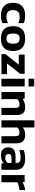

<svg xmlns="http://www.w3.org/2000/svg" viewBox="1613 -2342 739 4005"><g transform="rotate(90 1982.5 -339.5)"><path d="M463 -20.9V-137.8Q397.9 -104.2 333.2 -104.2Q258.9 -104.2 224.7 -137.7Q190.5 -171.2 190.5 -242.2Q190.5 -312.8 226.4 -346.5Q262.3 -380.2 334.9 -380.2Q405.1 -380.2 461.9 -351.3V-463.4Q427.6 -480.3 390.8 -487.4Q353.9 -494.5 302.5 -494.5Q179 -494.5 108.5 -431.7Q38 -368.9 38 -242.2Q38 -118.4 106 -54.2Q174 10.1 299.9 10.1Q394.2 10.1 463 -20.9Z M1043.8 -242.2Q1043.8 -368.1 979.5 -431.3Q915.1 -494.5 784.5 -494.5Q653.2 -494.5 589.8 -431.3Q526.5 -368.1 526.5 -242.2Q526.5 -116.7 589.8 -53.3Q653.2 10.1 784.5 10.1Q917 10.1 980.4 -52.6Q1043.8 -115.3 1043.8 -242.2ZM679 -242.2Q679 -314.8 703.9 -347.5Q728.9 -380.2 784.5 -380.2Q823 -380.2 846.4 -365.6Q869.7 -351 880.5 -320.7Q891.3 -290.4 891.3 -242.2Q891.3 -194.4 880.5 -163.9Q869.7 -133.4 846.4 -118.8Q823 -104.2 784.5 -104.2Q746.9 -104.2 723.5 -118.8Q700.1 -133.4 689.5 -164.3Q679 -195.2 679 -242.2Z M1525.7 0V-115.7H1303.7L1519 -390.3V-484.4H1118.6V-362H1329.8L1109.7 -86.1V0Z M1783.2 -565.3V-684H1620.9V-565.3ZM1781.8 0V-484.4L1622.2 -484.5V0Z M2048.3 0V-332.1Q2067.7 -352 2094.2 -364.5Q2120.7 -377 2148.6 -377Q2194.7 -377 2212.1 -359Q2229.5 -341.1 2229.5 -298V0H2378.9V-316.9Q2378.9 -408 2340.7 -451.2Q2302.4 -494.5 2219.3 -494.5Q2165.4 -494.5 2120.5 -480.6Q2075.6 -466.8 2042.4 -442.2L2037.7 -484.4H1898.5V0Z M2639.3 0V-332.1Q2658.7 -352 2685.2 -364.5Q2711.7 -377 2739.6 -377Q2785.7 -377 2803.1 -358.7Q2820.5 -340.3 2820.5 -296.8V0H2969.9V-309Q2969.9 -404.8 2926.9 -449.6Q2883.9 -494.5 2791.4 -494.5Q2745.3 -494.5 2706.5 -482.2Q2667.7 -469.9 2639.3 -447.3V-688.9H2489.5V0Z M3383.7 -48.1 3391.4 0H3521.5V-304.2Q3521.5 -401.3 3463.1 -447.9Q3404.7 -494.5 3295.4 -494.5Q3244.4 -494.5 3195.3 -486.9Q3146.2 -479.4 3109.9 -463V-373.8Q3185.3 -399.5 3264.2 -399.5Q3306.4 -399.5 3331.1 -391.2Q3355.8 -382.8 3367.1 -366.6Q3378.3 -350.4 3378.3 -322.8V-294.2H3240.8Q3148.8 -294.2 3101.4 -257.1Q3054.1 -220.1 3054.1 -139.6Q3054.1 -63.4 3099.1 -26.7Q3144.2 10.1 3216.3 10.1Q3273.1 10.1 3314.1 -4.3Q3355.1 -18.8 3383.7 -48.1ZM3192.8 -144Q3192.8 -181 3214.2 -195.6Q3235.6 -210.2 3277.4 -210.1H3378.3V-126.5Q3340.7 -79.8 3270.9 -79.8Q3192.8 -79.8 3192.8 -144Z M3781.3 0V-329.8Q3843.9 -364.5 3944.3 -376.9V-494.5Q3900.9 -490.2 3857.1 -474.6Q3813.3 -459 3781.3 -438.2L3776.3 -484.4H3631.5V0Z"/></g></svg>

Font: Arad-FD-VF Thin
Style: Regular
Weight: 100
Designer: Mohammad Darvishi
Version: Version 1.010;September 21, 2024;FontCreator 15.0.0.2992 64-